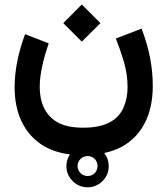

<svg xmlns="http://www.w3.org/2000/svg" viewBox="-20 -463 732 840"><path d="M343.8 95.7C295.4 95.7 257.8 87.4 230 71.3C174.8 38.6 153.8 -18.6 153.8 -83.5C153.8 -141.6 170.9 -208.5 192.9 -273.4L89.8 -313.5C60.5 -235.8 43.9 -155.3 43.9 -81.1C43.9 29.8 84 123.5 172.4 176.3C204.1 194.8 241.7 207 286.1 212.4C275.9 227.5 270.5 244.6 270.5 263.7C270.5 289.1 279.8 311 297.9 329.1C315.9 347.2 337.9 356.4 363.3 356.4C388.7 356.4 410.6 347.2 428.7 329.1C446.8 311 455.6 289.1 455.6 263.7C455.6 242.2 449.2 223.1 436 206.5C464.8 200.2 490.7 190.9 513.7 178.7C603.5 128.4 648.4 35.2 648.4 -86.4C648.4 -166.5 634.3 -245.6 599.6 -337.9L486.8 -294.4C499 -264.2 510.7 -230.5 522 -192.9C532.7 -155.3 538.1 -118.7 538.1 -82C538.1 -49.3 532.2 -19.5 520.5 7.3C497.1 61.5 443.4 95.7 343.8 95.7ZM256.8 -361.8 337.9 -280.8 419.4 -361.8 337.9 -443.4ZM319.3 263.7C319.3 238.8 339.4 219.7 363.3 219.7C388.2 219.7 406.7 238.8 406.7 263.7C406.7 287.6 388.2 307.1 363.3 307.1C339.4 307.1 319.3 287.6 319.3 263.7Z"/></svg>

Font: Vazirmatn SemiBold
Style: Regular
Weight: 600
Designer: Saber Rastikerdar
Foundry: Saber Rastikerdar
Version: Version 33.003